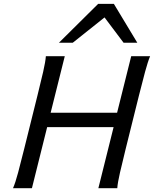

<svg xmlns="http://www.w3.org/2000/svg" viewBox="-20 -996 814 1016"><path d="M600.6 0H500.5L581.1 -323.2H229.5L148.9 0H48.8Q61.5 -28.8 75.9 -83Q90.3 -137.2 107.9 -208L178.2 -490.7Q195.8 -561 208.3 -615.5Q220.7 -669.9 222.7 -698.7H322.8L248 -399.4H599.6L674.3 -698.7H774.4Q762.2 -669.9 747.6 -615.7Q732.9 -561.5 715.3 -490.7L645 -208Q627.4 -137.2 615 -83Q602.5 -28.8 600.6 0ZM365.2 -770H292L499.5 -975.6H582.5L706.5 -770H633.8L533.2 -903.8Z"/></svg>

Font: Andika
Style: Italic
Weight: 400
Italic angle: -14°
Designer: Victor Gaultney, Annie Olsen, Julie Remington, Don Collingsworth, Eric Hays, Becca Hirsbrunner
Foundry: SIL International
Version: Version 6.101